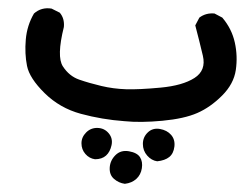

<svg xmlns="http://www.w3.org/2000/svg" viewBox="-20 -124 598 469"><path d="M285 325Q270 323 258.5 313Q247 303 248 285.5Q249 268 262 255Q275 242 295 245.5Q315 249 322 260Q329 271 326.5 287Q324 303 313 313Q302 323 285 325ZM364 270Q350 268 339.5 256Q329 244 329 227.5Q329 211 341 199.5Q353 188 370.5 191Q388 194 398 205.5Q408 217 406 234Q404 251 393.5 259.5Q383 268 364 270ZM212 265Q198 263 188.5 252Q179 241 179 226Q179 211 190.5 199.5Q202 188 218.5 188.5Q235 189 245.5 201.5Q256 214 252.5 230.5Q249 247 239 256Q229 265 212 265ZM284 172Q229 168 177.5 154Q126 140 89 103.5Q52 67 46 37Q40 7 43 -27.5Q46 -62 63 -91Q81 -107 106 -103L126 -93Q138 -79 136 -58Q118 14 133.5 38Q149 62 173.5 70.5Q198 79 227.5 86Q257 93 288 94Q319 95 372.5 90Q426 85 455 66.5Q484 48 475.5 12Q467 -24 457 -62L467 -81Q483 -93 504 -91L523 -81Q546 -54 553.5 -20.5Q561 13 556 47Q551 81 522.5 109.5Q494 138 462 152Q430 166 376.5 171Q323 176 284 172Z"/></svg>

Font: NaniFont Regular
Style: Regular
Weight: 400
Designer: Nanigashitei
Version: Version 1.036